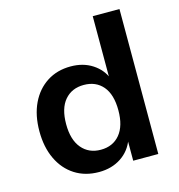

<svg xmlns="http://www.w3.org/2000/svg" viewBox="-106 -798 840 902"><g transform="rotate(-15 313.5 -347.5)"><path d="M266 10Q199 10 149 -22Q99 -54 71.5 -112Q44 -170 44 -247Q44 -325 71.5 -382.5Q99 -440 148.5 -472Q198 -504 264 -504Q325 -504 369.5 -475Q414 -446 432 -399H426V-705H556V0H434V-103H438Q419 -50 373.5 -20Q328 10 266 10ZM301 -89Q360 -89 394 -130Q428 -171 428 -247Q428 -324 394 -364Q360 -404 301 -404Q243 -404 208.5 -364Q174 -324 174 -247Q174 -171 208.5 -130Q243 -89 301 -89Z"/></g></svg>

Font: Nunito Sans 10pt
Style: Bold
Weight: 700
Designer: Vernon Adams
Foundry: Vernon Adams
Version: Version 3.101;gftools[0.9.27]